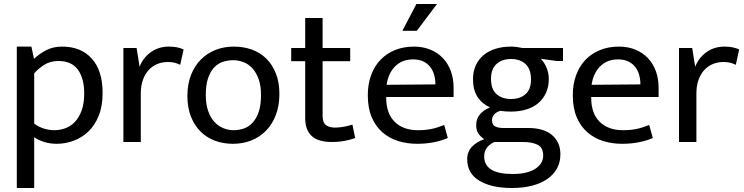

<svg xmlns="http://www.w3.org/2000/svg" viewBox="-20 -710 3721 960"><path d="M263 9Q231 9 201.5 0Q172 -9 151 -24V230H64V-477H137L150 -416Q177 -441 211 -459Q245 -477 291 -477Q385 -477 439 -417Q493 -357 493 -245Q493 -179 473.5 -131Q454 -83 421.5 -52Q389 -21 347.5 -6Q306 9 263 9ZM272 -405Q230 -405 199 -384.5Q168 -364 151 -343V-92Q174 -75 200 -67Q226 -59 252 -59Q279 -59 306 -68.5Q333 -78 354 -100Q375 -122 388 -157Q401 -192 401 -243Q401 -318 369.5 -361.5Q338 -405 272 -405Z M597 0V-470H663L678 -376Q695 -421 734 -449Q773 -477 824 -477Q850 -477 867 -473Q884 -469 898 -463L881 -386Q869 -392 854.5 -396Q840 -400 820 -400Q791 -400 766.5 -390Q742 -380 723.5 -360Q705 -340 694.5 -310.5Q684 -281 684 -243V0Z M1377 -240Q1377 -181 1359 -134.5Q1341 -88 1309.5 -56Q1278 -24 1236 -7.5Q1194 9 1145 9Q1096 9 1054.5 -6.5Q1013 -22 982.5 -52.5Q952 -83 934.5 -127.5Q917 -172 917 -230Q917 -289 935 -335Q953 -381 984.5 -412.5Q1016 -444 1058 -460.5Q1100 -477 1149 -477Q1198 -477 1239.5 -462Q1281 -447 1311.5 -417Q1342 -387 1359.5 -342.5Q1377 -298 1377 -240ZM1285 -235Q1285 -282 1273 -315Q1261 -348 1241.5 -369Q1222 -390 1197 -399.5Q1172 -409 1146 -409Q1120 -409 1095 -401Q1070 -393 1051 -373Q1032 -353 1020.5 -319.5Q1009 -286 1009 -235Q1009 -188 1021 -154.5Q1033 -121 1052.5 -100Q1072 -79 1097 -69Q1122 -59 1148 -59Q1174 -59 1199 -67.5Q1224 -76 1243 -96.5Q1262 -117 1273.5 -150.5Q1285 -184 1285 -235Z M1731 -404H1593V-131Q1593 -96 1610.5 -84Q1628 -72 1656 -72Q1676 -72 1700 -76.5Q1724 -81 1742 -87L1756 -20Q1736 -12 1705 -6Q1674 0 1640 0Q1570 0 1538 -30.5Q1506 -61 1506 -119V-404H1436V-470H1506V-620H1593V-470H1731Z M2248 -225H1911V-221Q1911 -143 1953.5 -101Q1996 -59 2069 -59Q2107 -59 2136.5 -65Q2166 -71 2201 -85L2219 -20Q2190 -7 2150.5 1Q2111 9 2066 9Q2015 9 1970.5 -5Q1926 -19 1892 -48.5Q1858 -78 1838.5 -124Q1819 -170 1819 -234Q1819 -289 1835.5 -334Q1852 -379 1882 -410.5Q1912 -442 1954.5 -459.5Q1997 -477 2050 -477Q2095 -477 2131.5 -462Q2168 -447 2194 -420Q2220 -393 2234 -355Q2248 -317 2248 -271ZM2157 -288Q2157 -314 2150.5 -336.5Q2144 -359 2130.5 -376Q2117 -393 2096 -403Q2075 -413 2045 -413Q1990 -413 1955.5 -378Q1921 -343 1913 -286ZM2165 -690 2064 -556H1992L2062 -690Z M2345 -314Q2345 -353 2359 -383.5Q2373 -414 2398.5 -435Q2424 -456 2459 -466.5Q2494 -477 2535 -477Q2550 -477 2564 -475Q2578 -473 2592 -470H2795V-405H2764L2684 -416Q2703 -396 2713.5 -370Q2724 -344 2724 -315Q2724 -276 2710 -245.5Q2696 -215 2671 -194Q2646 -173 2611 -162.5Q2576 -152 2535 -152Q2504 -152 2481 -156Q2458 -148 2449 -135.5Q2440 -123 2440 -109Q2440 -86 2455.5 -78Q2471 -70 2497 -70H2621Q2699 -70 2740.5 -34.5Q2782 1 2782 62Q2782 101 2765 132Q2748 163 2716.5 185Q2685 207 2640 218.5Q2595 230 2539 230Q2437 230 2376.5 193.5Q2316 157 2316 86Q2316 49 2339.5 24Q2363 -1 2401 -14Q2381 -28 2371 -43.5Q2361 -59 2361 -85Q2361 -116 2379.5 -138Q2398 -160 2430 -173Q2390 -191 2367.5 -225.5Q2345 -260 2345 -314ZM2452 0Q2401 23 2401 72Q2401 160 2543 160Q2585 160 2614 152Q2643 144 2661 131Q2679 118 2687.5 102Q2696 86 2696 69Q2696 27 2667.5 13.5Q2639 0 2596 0ZM2635 -312Q2635 -365 2607.5 -390Q2580 -415 2535 -415Q2490 -415 2462.5 -390Q2435 -365 2435 -316Q2435 -264 2462.5 -239.5Q2490 -215 2535 -215Q2580 -215 2607.5 -239Q2635 -263 2635 -312Z M3273 -225H2936V-221Q2936 -143 2978.5 -101Q3021 -59 3094 -59Q3132 -59 3161.5 -65Q3191 -71 3226 -85L3244 -20Q3215 -7 3175.5 1Q3136 9 3091 9Q3040 9 2995.5 -5Q2951 -19 2917 -48.5Q2883 -78 2863.5 -124Q2844 -170 2844 -234Q2844 -289 2860.5 -334Q2877 -379 2907 -410.5Q2937 -442 2979.5 -459.5Q3022 -477 3075 -477Q3120 -477 3156.5 -462Q3193 -447 3219 -420Q3245 -393 3259 -355Q3273 -317 3273 -271ZM3182 -288Q3182 -314 3175.5 -336.5Q3169 -359 3155.5 -376Q3142 -393 3121 -403Q3100 -413 3070 -413Q3015 -413 2980.5 -378Q2946 -343 2938 -286Z M3375 0V-470H3441L3456 -376Q3473 -421 3512 -449Q3551 -477 3602 -477Q3628 -477 3645 -473Q3662 -469 3676 -463L3659 -386Q3647 -392 3632.5 -396Q3618 -400 3598 -400Q3569 -400 3544.5 -390Q3520 -380 3501.5 -360Q3483 -340 3472.5 -310.5Q3462 -281 3462 -243V0Z"/></svg>

Font: Mukta
Style: Regular
Weight: 400
Designer: Girish Dalvi and Yashodeep Gholap
Foundry: Ek Type
Version: Version 2.538;PS 1.001;hotconv 16.6.51;makeotf.lib2.5.65220;